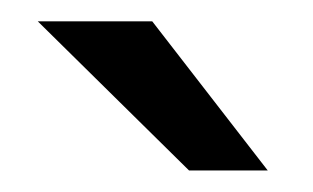

<svg xmlns="http://www.w3.org/2000/svg" viewBox="-20 -710 295 181"><path d="M158.2 -549.3 15.6 -689.9H123.5L232.4 -549.3Z"/></svg>

Font: HK Grotesk SemiBold Legacy
Style: Regular
Weight: 600
Designer: Alfredo Marco Pradil
Foundry: Hanken Design Co.
Version: Version 2.022;PS 002.022;hotconv 1.0.88;makeotf.lib2.5.64775